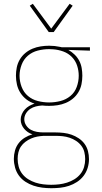

<svg xmlns="http://www.w3.org/2000/svg" viewBox="-20 -769 540 1012"><path d="M250 223Q226 223 202.5 220Q179 217 156.5 209.5Q134 202 114 189Q94 176 80 157Q66 138 59.5 114.5Q53 91 53 68Q53 46 59 24.5Q65 3 78.5 -14.5Q92 -32 111 -43.5Q130 -55 151 -61Q138 -65 127 -72.5Q116 -80 107.5 -90Q99 -100 94 -112.5Q89 -125 89 -139Q89 -153 95 -167Q101 -181 111 -192Q121 -203 134 -210.5Q147 -218 162 -223Q139 -230 120 -244.5Q101 -259 88 -279Q75 -299 69.5 -322.5Q64 -346 64 -370Q64 -392 68.5 -414Q73 -436 84.5 -455.5Q96 -475 113.5 -489.5Q131 -504 151.5 -512.5Q172 -521 194.5 -524.5Q217 -528 239 -528Q254 -528 268 -526.5Q282 -525 296 -522L305 -520H454V-502L340 -506Q358 -496 373 -481.5Q388 -467 397.5 -449Q407 -431 410.5 -410.5Q414 -390 414 -370Q414 -347 409.5 -325Q405 -303 393.5 -283.5Q382 -264 364.5 -249.5Q347 -235 326.5 -226.5Q306 -218 284 -214.5Q262 -211 239 -211Q230 -211 220.5 -211.5Q211 -212 202 -213Q185 -212 169 -208Q153 -204 139.5 -195Q126 -186 117 -171.5Q108 -157 108 -140Q108 -123 118 -108Q128 -93 142.5 -85Q157 -77 174.5 -74Q192 -71 209 -71H273Q294 -71 315.5 -68.5Q337 -66 357 -59Q377 -52 395 -40Q413 -28 425.5 -11Q438 6 443.5 27Q449 48 449 70Q449 93 442 116Q435 139 420.5 158Q406 177 386 190Q366 203 343.5 210.5Q321 218 297.5 220.5Q274 223 250 223ZM239 -229Q269 -229 298.5 -236.5Q328 -244 351 -263Q374 -282 384.5 -311Q395 -340 395 -370Q395 -397 386.5 -423Q378 -449 359 -468.5Q340 -488 314 -497.5Q288 -507 261 -509L239 -510Q209 -510 179.5 -502.5Q150 -495 127.5 -476Q105 -457 94 -428Q83 -399 83 -370Q83 -340 94 -311Q105 -282 127.5 -263Q150 -244 179.5 -236.5Q209 -229 239 -229ZM250 205Q271 205 292 202.5Q313 200 333.5 193.5Q354 187 372 176Q390 165 403.5 148.5Q417 132 423 111.5Q429 91 429 70Q429 51 424.5 32.5Q420 14 408.5 -1Q397 -16 381 -26.5Q365 -37 347 -43Q329 -49 310.5 -51Q292 -53 273 -53H210Q193 -52 176.5 -49Q160 -46 144 -39Q128 -32 114 -21.5Q100 -11 90.5 3Q81 17 77 34Q73 51 73 68Q73 89 78.5 109.5Q84 130 97 147Q110 164 128.5 175.5Q147 187 167 193.5Q187 200 208 202.5Q229 205 250 205ZM237 -600 137 -739 153 -749 250 -618 347 -749 363 -739 263 -600Z"/></svg>

Font: Iosevka SS18 Thin
Style: Regular
Weight: 100
Monospace: yes
Designer: Belleve Invis
Foundry: Belleve Invis
Version: Version 25.1.1; ttfautohint (v1.8.4)